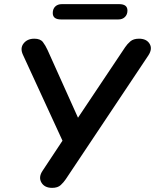

<svg xmlns="http://www.w3.org/2000/svg" viewBox="-20 -900 749 928"><path d="M232 8Q195 8 180 -18Q165 -44 186 -75L282 -220L91 -635Q76 -667 94 -690Q112 -713 146 -713Q175 -713 187.5 -696.5Q200 -680 210 -658L357 -331L585 -672Q595 -687 610 -700Q625 -713 652 -713Q688 -713 703 -688.5Q718 -664 697 -632L298 -34Q288 -19 273.5 -5.5Q259 8 232 8ZM275 -806Q235 -806 235 -837Q235 -857 247 -868.5Q259 -880 279 -880H556Q596 -880 596 -849Q596 -830 584 -818Q572 -806 552 -806Z"/></svg>

Font: Nunito
Style: Bold Italic
Weight: 700
Italic angle: -9°
Designer: Vernon Adams
Foundry: Vernon Adams
Version: Version 3.601; ttfautohint (v1.8.2.53-6de2)